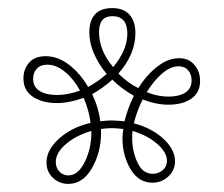

<svg xmlns="http://www.w3.org/2000/svg" viewBox="-20 -721 553 475"><path d="M333 -475Q320 -450 311 -416Q356 -404 384.5 -377.5Q413 -351 413 -322Q413 -300 396.5 -284.5Q380 -269 357 -269Q323 -269 303 -302.5Q283 -336 283 -379Q283 -386 285 -402Q265 -404 256 -404Q246 -404 230 -402V-393Q230 -344 207.5 -305Q185 -266 149 -266Q127 -266 111 -281Q95 -296 95 -319Q95 -350 126 -378Q157 -406 204 -417Q201 -445 187 -479Q151 -466 121 -466Q85 -466 61.5 -481.5Q38 -497 38 -527Q38 -550 52 -566Q66 -582 93 -582Q123 -582 150.5 -561Q178 -540 198 -506Q221 -518 244 -538Q224 -562 212.5 -588.5Q201 -615 201 -641Q201 -670 215 -685.5Q229 -701 258 -701Q286 -701 300.5 -684.5Q315 -668 315 -639Q315 -587 273 -539Q296 -516 322 -503Q343 -536 369.5 -556.5Q396 -577 423 -577Q447 -577 461 -560.5Q475 -544 475 -521Q475 -492 453.5 -477Q432 -462 397 -462Q366 -462 333 -475ZM225 -642Q225 -596 260 -555Q295 -597 295 -638Q295 -681 258 -681Q225 -681 225 -642ZM178 -497Q162 -526 140.5 -543.5Q119 -561 97 -561Q80 -561 71 -551Q62 -541 62 -526Q62 -506 78 -496Q94 -486 121 -486Q148 -486 178 -497ZM343 -493Q370 -482 397 -482Q423 -482 438.5 -492Q454 -502 454 -522Q454 -537 445.5 -547Q437 -557 422 -557Q402 -557 381.5 -539.5Q361 -522 343 -493ZM311 -484Q277 -504 258 -524Q236 -504 208 -488Q224 -455 228 -421Q246 -423 255 -423Q266 -423 288 -421Q296 -453 311 -484ZM206 -397Q168 -386 143 -364.5Q118 -343 118 -320Q118 -306 127 -296.5Q136 -287 149 -287Q173 -287 189.5 -320Q206 -353 206 -393ZM308 -397Q307 -391 307 -379Q307 -347 320 -319Q333 -291 358 -291Q372 -291 382.5 -300Q393 -309 393 -323Q393 -344 369 -365Q345 -386 308 -397Z"/></svg>

Font: Arima Madurai Thin
Style: Regular
Weight: 250
Designer: Joana Correia and Natanael Gama
Foundry: NDISCOVER
Version: Version 1.019; ttfautohint (v1.5) -l 7 -r 28 -G 50 -x 13 -D 